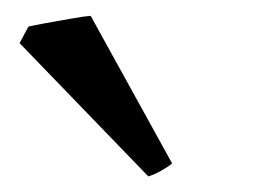

<svg xmlns="http://www.w3.org/2000/svg" viewBox="-20 -693 333 244"><path d="M198.7 -485.4Q194.3 -481.4 185.3 -476.3Q176.3 -471.2 168.5 -468.8L4.9 -638.2L16.1 -659.2Q22 -660.6 38.1 -663.6Q54.2 -666.5 71 -669.4Q87.9 -672.4 95.2 -672.9Z"/></svg>

Font: Dai Banna SIL
Style: Regular
Weight: 400
Designer: Victor Gaultney
Foundry: SIL International
Version: Version 4.000